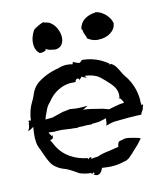

<svg xmlns="http://www.w3.org/2000/svg" viewBox="-77 -713 689 796"><g transform="rotate(-10 267.5 -314.5)"><path d="M17 -212 18 -211C19 -213 20 -214 21 -213C23 -211 37 -221 42 -225C40 -205 39 -182 42 -163C44 -141 56 -127 63 -108C70 -92 78 -76 87 -63C101 -46 121 -35 145 -29C160 -24 174 -15 198 -2C215 3 231 6 248 5C247 6 246 8 245 9H250L255 4C255 4 260 9 258 11C257 13 254 14 253 15C255 15 258 15 259 16C278 24 288 8 293 -8C327 -5 359 -7 388 -18C404 -19 418 -35 441 -62C452 -73 463 -87 472 -100C472 -103 450 -107 443 -108C428 -110 411 -116 392 -106C391 -106 389 -108 389 -108H388C389 -107 389 -106 389 -105C387 -105 381 -106 378 -98C377 -94 374 -85 375 -82C368 -80 360 -79 350 -76C331 -70 316 -71 284 -57C279 -56 260 -55 256 -51C257 -53 257 -56 257 -58C257 -61 252 -60 246 -56C245 -55 244 -53 243 -52C243 -54 243 -56 242 -58C193 -63 142 -86 115 -135C110 -143 105 -152 101 -159C110 -159 115 -163 115 -172C115 -175 116 -178 116 -180C115 -178 114 -175 112 -173C108 -178 103 -184 100 -191L125 -190C135 -191 146 -192 156 -192L193 -190C201 -190 213 -190 221 -189H222C222 -190 225 -191 225 -191L254 -192L257 -193H282L284 -195L313 -198C325 -201 336 -205 346 -208C344 -205 344 -199 344 -195V-193C345 -188 342 -181 341 -178V-177C351 -181 365 -186 378 -188L439 -194C457 -195 475 -197 492 -197C492 -203 500 -213 502 -219V-220C502 -225.6 506 -231.6 506 -236C507 -240 505 -238 500 -235V-236L498 -234C501 -238 499 -243 498 -245C498 -286 484 -324 462 -355C434 -386 432 -412 405 -426C398 -426 397 -420 398 -429C369 -448 335 -463 288 -463C284 -456 280 -456 276 -452C276 -452 276 -453 275 -453C255 -456 250 -468 248 -454V-452C234 -455 212 -457 186 -446C153 -438 122 -423 98 -404C80 -389 71 -372 63 -345C57 -330 48 -315 44 -299C40 -284 37 -268 37 -252C26 -257 25 -250 27 -248C28 -248 29 -247 29 -247C22 -240 30 -225 17 -212ZM97 -246C99 -256 103 -266 107 -276C112 -290 114 -299 130 -317C150 -349 191 -380 241 -377C241 -377 245 -379 246 -377H247C247 -377 246 -378 247 -378C249 -395 266 -391 264 -384C264 -383 263 -382 263 -381C267 -385 272.5 -392.5 275 -395C283 -390 292 -390 297 -385C297 -385 291 -393 288 -396C307 -396 324 -392 340 -385C358 -375 382 -351 391 -343C403 -331 419 -312 415 -283C413 -280 410 -278 408 -276C410 -277 413 -279 416 -280C422 -273 427 -266 430 -258C406 -256 384 -247 364 -242C355 -244 342 -249 331 -250L293 -256C282 -258 268 -259 257 -259C265 -262 271 -268 278 -271V-272C266 -271 252 -269 239 -269H238C228 -269 214 -270 205 -271C196 -270 184 -266 174 -265L127 -249ZM116 -620C118 -623 127 -635 124 -632C99 -604 89 -546 121 -522C129 -520 139 -523 149 -529L148 -531C148 -533 147 -535 146 -536C147 -535 149 -533 150 -533C151 -532 167 -526 170 -527C176 -527 184 -524 190 -525C253 -534 218 -647 160 -642C161 -642 162 -644 163 -645C152 -646 126 -630 116 -620ZM244 13H245L247 11C246 12 245 12 244 13ZM250 9C251 9 252 8 253 8C253 8 251.7 8.1 250 9ZM309 -588C310 -588 311 -586 312 -586L313 -584V-583C313 -575 320 -561 324 -554C329 -546 321 -553 322 -550C334 -540 353 -533 371 -534C411 -534 444 -560 444 -588V-587L445 -588C439 -622 401 -647 379 -648C379 -649 378 -648 377 -647C345 -643 321 -627 313 -605C312 -602 311 -599 310 -597C310 -594 309 -591 309 -588Z"/></g></svg>

Font: Charger Mayhem
Style: Regular
Weight: 400
Designer: Jasper
Foundry: Cannot Into Space Fonts
Version: Version 0.98